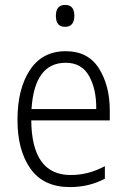

<svg xmlns="http://www.w3.org/2000/svg" viewBox="-20 -750 516 780"><path d="M247 -542Q152 -542 101.5 -465.5Q51 -389 51 -263Q51 -139 104 -64.5Q157 10 264 10Q342 10 406 -24V-75Q340 -39 267 -39Q109 -39 107 -261H426V-301Q426 -402 382 -472Q338 -542 247 -542ZM247 -495Q312 -495 342 -441Q372 -387 371 -307H108Q120 -495 247 -495ZM245 -730Q207 -730 207 -686Q207 -641 244 -641Q282 -641 282 -686Q282 -730 245 -730Z"/></svg>

Font: Noto Sans UI SemiCondensed Light
Style: Regular
Weight: 300
Width: 4
Designer: Monotype Design Team
Foundry: Monotype Imaging Inc.
Version: Version 1.901